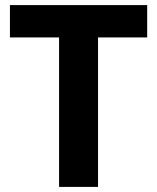

<svg xmlns="http://www.w3.org/2000/svg" viewBox="-20 -734 617 754"><path d="M212 0V-587H19V-714H558V-587H365V0Z"/></svg>

Font: Noto Sans Symbols
Style: Bold
Weight: 700
Version: Version 2.002